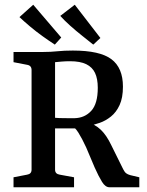

<svg xmlns="http://www.w3.org/2000/svg" viewBox="-20 -789 619 809"><path d="M37 0V-42L94 -53Q113 -56 113 -74V-494Q113 -513 94 -516L37 -527V-570H162Q194 -570 222 -573Q250 -576 287 -576Q401 -576 449.5 -539.5Q498 -503 498 -424Q498 -377 484 -346.5Q470 -316 447.5 -298Q425 -280 400.5 -271.5Q376 -263 355 -259L322 -248Q286 -248 252.5 -248Q219 -248 197 -248V-295Q211 -292 230.5 -291.5Q250 -291 268 -291Q286 -291 294 -291Q337 -292 364.5 -322Q392 -352 392 -419Q392 -457 380.5 -481.5Q369 -506 343.5 -518.5Q318 -531 275 -531Q256 -531 239 -529.5Q222 -528 212 -527V-74Q212 -56 232 -53L292 -42V0ZM441 0Q424 0 410 -22.5Q396 -45 379 -83L343 -168Q326 -205 310 -230.5Q294 -256 275 -263L343 -277Q381 -265 405 -242Q429 -219 449 -177L499 -76Q505 -64 511.5 -59Q518 -54 529 -51L567 -42V0ZM403 -629 373 -601Q352 -618 326 -638.5Q300 -659 275.5 -681Q251 -703 234 -722L295 -769ZM238 -631 211 -601Q188 -616 160 -636Q132 -656 106.5 -677.5Q81 -699 62 -717L120 -769Z"/></svg>

Font: Rasa Medium
Style: Regular
Weight: 500
Designer: Anna Giedrys (Yrsa+Rasa design), David Brezina (Yrsa art-direction, Rasa art-direction, design)
Foundry: Rosetta Type Foundry
Version: Version 2.004